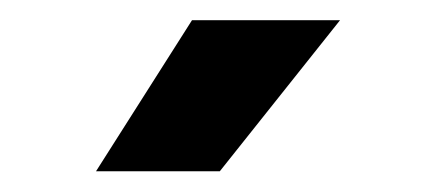

<svg xmlns="http://www.w3.org/2000/svg" viewBox="-20 -799 432 190"><path d="M75 -629.5 170 -779H316.5L197.5 -629.5Z"/></svg>

Font: Spline Sans SemiBold
Style: Regular
Weight: 600
Designer: Eben Sorkin, Mirko Velimirovic
Foundry: Sorkin Type
Version: Version 1.000; ttfautohint (v1.8.3)